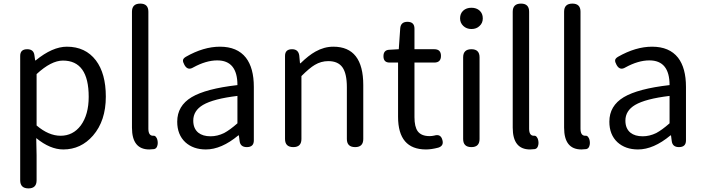

<svg xmlns="http://www.w3.org/2000/svg" viewBox="-20 -816 3906 1065"><path d="M138 229Q92 229 92 184V-157V-506Q92 -543 131 -543Q167 -543 171 -509L175 -481H178Q271 -557 351 -557Q454 -557 512 -481Q567 -408 567 -280Q567 -146 496 -64Q429 13 331 13Q258 13 181 -50L183 45V184Q183 229 138 229ZM316 -63Q385 -63 428 -120Q472 -180 472 -279Q472 -480 329 -480Q264 -480 183 -405V-262V-120Q250 -63 316 -63Z M808 13Q712 13 712 -108V-751Q712 -796 758 -796Q803 -796 803 -751V-449V-102Q803 -63 829 -63Q830 -63 831 -63Q839 -64 845 -56.5Q851 -49 853 -40Q857 -22 853 -9Q849 8 835 11Q819 13 808 13Z M1122 13Q1052 13 1008 -27Q963 -69 963 -141Q963 -229 1043 -277Q1122 -324 1297 -344Q1297 -481 1185 -481Q1123 -481 1052 -442Q1021 -423 1003 -456Q994 -472 995 -482Q996 -492 1011 -501Q1109 -557 1200 -557Q1296 -557 1344 -496Q1388 -439 1388 -334V-167V-37Q1388 0 1349 0Q1313 0 1309 -34L1305 -65H1302Q1208 13 1122 13ZM1148 -60Q1186 -60 1223 -78Q1255 -95 1297 -132V-208V-284Q1164 -268 1106 -234Q1052 -202 1052 -147Q1052 -103 1080 -80Q1105 -60 1148 -60Z M1607 0Q1561 0 1561 -45V-271V-506Q1561 -543 1600 -543Q1635 -543 1640 -508L1644 -465H1647Q1692 -509 1730 -530Q1778 -557 1829 -557Q1995 -557 1995 -344V-45Q1995 0 1950 0Q1904 0 1904 -45V-332Q1904 -408 1879.5 -442.5Q1855 -477 1801 -477Q1761 -477 1726 -456Q1697 -439 1652 -394V-45Q1652 0 1607 0Z M2343 13Q2188 13 2188 -168V-469H2141Q2107 -469 2107 -504Q2107 -539 2140 -540L2192 -543L2200 -659Q2203 -695 2240 -695Q2279 -695 2279 -657V-543H2389Q2426 -543 2426 -506Q2426 -469 2389 -469H2352H2279V-166Q2279 -113 2297 -88Q2317 -61 2363 -61Q2376 -61 2389 -64Q2425 -75 2434 -39Q2443 -7 2411 3Q2373 13 2343 13Z M2595 0Q2549 0 2549 -45V-498Q2549 -543 2595 -543Q2640 -543 2640 -498V-271V-45Q2640 0 2595 0ZM2595 -655Q2568 -655 2550 -672Q2532 -689 2532 -714Q2532 -741 2549.5 -757Q2567 -773 2595 -773Q2623 -773 2640.5 -757Q2658 -741 2658 -714Q2658 -688 2640 -672Q2623 -655 2595 -655Z M2920 13Q2824 13 2824 -108V-751Q2824 -796 2870 -796Q2915 -796 2915 -751V-449V-102Q2915 -63 2941 -63Q2942 -63 2943 -63Q2951 -64 2957 -56.5Q2963 -49 2965 -40Q2969 -22 2965 -9Q2961 8 2947 11Q2931 13 2920 13Z M3205 13Q3109 13 3109 -108V-751Q3109 -796 3155 -796Q3200 -796 3200 -751V-449V-102Q3200 -63 3226 -63Q3227 -63 3228 -63Q3236 -64 3242 -56.5Q3248 -49 3250 -40Q3254 -22 3250 -9Q3246 8 3232 11Q3216 13 3205 13Z M3519 13Q3449 13 3405 -27Q3360 -69 3360 -141Q3360 -229 3440 -277Q3519 -324 3694 -344Q3694 -481 3582 -481Q3520 -481 3449 -442Q3418 -423 3400 -456Q3391 -472 3392 -482Q3393 -492 3408 -501Q3506 -557 3597 -557Q3693 -557 3741 -496Q3785 -439 3785 -334V-167V-37Q3785 0 3746 0Q3710 0 3706 -34L3702 -65H3699Q3605 13 3519 13ZM3545 -60Q3583 -60 3620 -78Q3652 -95 3694 -132V-208V-284Q3561 -268 3503 -234Q3449 -202 3449 -147Q3449 -103 3477 -80Q3502 -60 3545 -60Z"/></svg>

Font: GenSenRounded TW R
Style: Regular
Weight: 400
Version: Version 1.501;PS 1;hotconv 16.6.51;makeotf.lib2.5.65220